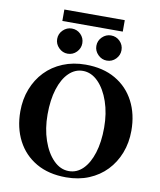

<svg xmlns="http://www.w3.org/2000/svg" viewBox="-104 -1067 968 1158"><g transform="rotate(10 380.0 -487.5)"><path d="M380 -680Q487 -680 563 -636Q639 -592 679.5 -514Q720 -436 720 -335Q720 -261 695.5 -198Q671 -135 626.5 -88.5Q582 -42 519.5 -16Q457 10 380 10Q273 10 197 -34Q121 -78 80.5 -156Q40 -234 40 -335Q40 -409 64.5 -472Q89 -535 133.5 -581.5Q178 -628 241 -654Q304 -680 380 -680ZM390 -30Q439 -30 476 -66.5Q513 -103 534 -169.5Q555 -236 555 -325Q555 -412 530.5 -483.5Q506 -555 464 -597.5Q422 -640 370 -640Q322 -640 284.5 -603.5Q247 -567 226 -500.5Q205 -434 205 -345Q205 -258 229.5 -186.5Q254 -115 296 -72.5Q338 -30 390 -30ZM259.9 -726Q229 -726 206 -749.1Q183 -772.1 183 -802.9Q183 -835 206.1 -857.5Q229.1 -880 259.9 -880Q292 -880 314.5 -857.6Q337 -835.1 337 -802.9Q337 -772 314.6 -749Q292.1 -726 259.9 -726ZM499.9 -726Q469 -726 446 -749.1Q423 -772.1 423 -802.9Q423 -835 446.1 -857.5Q469.1 -880 499.9 -880Q532 -880 554.5 -857.6Q577 -835.1 577 -802.9Q577 -772 554.6 -749Q532.1 -726 499.9 -726ZM195 -985H565V-915H195Z"/></g></svg>

Font: Brygada 1918
Style: Regular
Weight: 400
Designer: Mateusz Machalski | Borys Kosmynka | Przemek Hoffer
Foundry: NIEPODLEGLA 2018
Version: Version 3.006